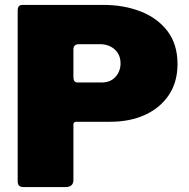

<svg xmlns="http://www.w3.org/2000/svg" viewBox="-20 -762 771 782"><path d="M703 -501Q703 -428 668 -375.5Q633 -323 571.5 -294.5Q510 -266 428 -266H291Q279 -266 279 -255V-29Q279 0 246 0H78Q63 0 57.5 -6Q52 -12 52 -25V-719Q52 -742 71 -742H402Q484 -742 552.5 -715.5Q621 -689 662 -635.5Q703 -582 703 -501ZM471 -504Q471 -528 460 -545.5Q449 -563 430 -572.5Q411 -582 388 -582H302Q279 -582 279 -561V-448Q279 -426 296 -426H394Q430 -426 450.5 -449Q471 -472 471 -504Z"/></svg>

Font: Libre Franklin Black
Style: Regular
Weight: 900
Designer: Pablo Impallari, Rodrigo Fuenzalida, Nhung Nguyen
Foundry: Impallari Type
Version: Version 3.000